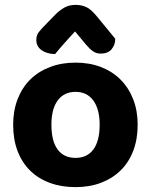

<svg xmlns="http://www.w3.org/2000/svg" viewBox="-20 -753 620 788"><path d="M545 -241Q545 -182 527 -134.5Q509 -87 475.5 -54Q442 -21 395 -3Q348 15 290 15Q232 15 184.5 -2.5Q137 -20 103.5 -53Q70 -86 52 -133.5Q34 -181 34 -241Q34 -299 52.5 -346.5Q71 -394 104.5 -427Q138 -460 185.5 -478Q233 -496 290 -496Q347 -496 394 -478Q441 -460 474.5 -426.5Q508 -393 526.5 -346Q545 -299 545 -241ZM290 -376Q243 -376 217 -341Q191 -306 191 -241Q191 -174 216.5 -139.5Q242 -105 290 -105Q338 -105 363.5 -140Q389 -175 389 -241Q389 -305 363 -340.5Q337 -376 290 -376ZM288 -624Q275 -610 264.5 -598.5Q254 -587 244.5 -576Q235 -565 225.5 -554.5Q216 -544 206 -531Q171 -532 150 -547.5Q129 -563 129 -589Q129 -608 139 -621Q149 -634 169 -654L208 -694Q225 -711 244.5 -722Q264 -733 290 -733Q314 -733 334 -724Q354 -715 379 -684L453 -594Q453 -569 438 -551Q423 -533 393 -533Q375 -533 361 -543Q347 -553 333 -570Z"/></svg>

Font: Baloo Da 2
Style: Bold
Weight: 700
Designer: Noopur Datye, Sulekha Rajkumar and Ek Type
Foundry: Ek Type
Version: Version 1.640;hotconv 1.0.111;makeotfexe 2.5.65597; ttfautoh